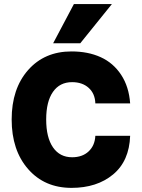

<svg xmlns="http://www.w3.org/2000/svg" viewBox="-20 -912 694 940"><path d="M527.8 -892.1 373 -700.2H240.2L341.8 -892.1ZM37.1 -327.1Q37.1 -477.5 117.4 -568.8Q197.8 -660.2 330.1 -660.2Q411.1 -660.2 472.9 -632.1Q534.7 -604 573 -545.9Q611.3 -487.8 617.2 -405.8H446.8Q445.3 -453.6 414.3 -481.7Q383.3 -509.8 333 -509.8Q272.5 -509.8 239.3 -462.2Q206.1 -414.6 206.1 -327.1Q206.1 -238.8 239.5 -190.4Q272.9 -142.1 333 -142.1Q383.3 -142.1 413.8 -170.7Q444.3 -199.2 446.8 -247.1H617.2Q612.8 -123.5 533.7 -57.9Q454.6 7.8 330.1 7.8Q198.2 7.8 117.7 -84.2Q37.1 -176.3 37.1 -327.1Z"/></svg>

Font: Overused Grotesk ExtraBold
Style: Regular
Weight: 800
Version: Version 0.002